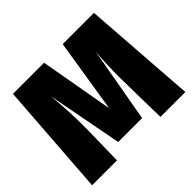

<svg xmlns="http://www.w3.org/2000/svg" viewBox="-159 -902 1108 1108"><g transform="rotate(-45 395.5 -348.0)"><path d="M776 0H573Q569 -167 567 -334Q567 -436 575 -531L493 -70H298L210 -531Q219 -436 221 -378.5Q223 -321 223 -248L218 0H15L65 -696H319L399 -245L471 -696H726Z"/></g></svg>

Font: Trujillo Black
Style: Regular
Weight: 900
Designer: Fira Sans original fonts by bBox Type GmbH, Carrois Corporate GbR, & Edenspiekermann AG / Changes by Cristiano Sobral
Foundry: Fira Sans original fonts by bBox Type GmbH, Carrois Corporate GbR, & Edenspiekermann AG / Changes by Cristiano Sobral
Version: Version 4.301;July 28, 2020;FontCreator 13.0.0.2655 64-bit